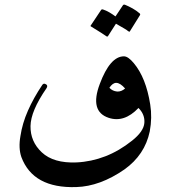

<svg xmlns="http://www.w3.org/2000/svg" viewBox="-20 -633 727 818"><path d="M508 -393Q526 -393 550 -364Q602 -302 620 -188Q629 -132 618 -73Q597 27 510 89Q406 161 305 164Q121 170 71 36Q58 -2 67 -53Q75 -107 99 -161.5Q123 -216 160 -271Q165 -278 171 -276Q178 -274 180 -270Q183 -265 178 -257Q111 -160 110 -96Q109 -30 158 16Q208 63 306 59Q369 56 428.5 33Q488 10 543 -34Q592 -73 595 -109Q598 -145 570 -173Q509 -109 443 -131Q361 -158 405 -275Q449 -393 508 -393ZM513 -256Q492 -280 475 -280Q460 -280 446 -259Q459 -245 479 -243Q497 -242 513 -256ZM504 -611Q506 -614 512 -613Q529 -606 545 -597Q561 -588 575 -576Q579 -572 576 -568L533 -499Q531 -496 525 -501Q522 -504 509.5 -511.5Q497 -519 474 -532L440 -479Q437 -475 431 -480Q427 -483 411.5 -493Q396 -503 368 -520Q364 -522 367 -525L411 -591Q413 -594 418 -593Q433 -588 446.5 -580Q460 -572 472 -563Z"/></svg>

Font: Amiri Modified
Style: Regular
Weight: 400
Version: 0.117-H1